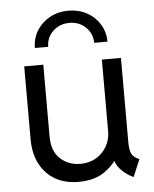

<svg xmlns="http://www.w3.org/2000/svg" viewBox="-53 -789 677 842"><g transform="rotate(-5 285.0 -368.0)"><path d="M258.8 7.8Q201.2 7.8 157.7 -16.6Q114.3 -41 89.8 -87.2Q65.4 -133.3 65.4 -198.2V-517.6H149.4V-202.1Q149.4 -136.2 185.8 -103.3Q222.2 -70.3 273.4 -70.3Q313.5 -70.3 343.5 -88.1Q373.5 -106 390.4 -136Q407.2 -166 407.2 -202.1V-517.6H491.2V-146.5Q491.2 -112.3 499.5 -95.5Q507.8 -78.6 533.2 -68.4L501 7.8Q465.3 -9.3 443.1 -34.9Q420.9 -60.5 420.9 -85.9L460.9 -68.4H395.5L439.5 -97.7Q419.9 -56.2 375 -24.2Q330.1 7.8 258.8 7.8ZM279.3 -744.1Q324.2 -744.1 360.4 -724.4Q396.5 -704.6 417.5 -670.4Q438.5 -636.2 438.5 -593.8H379.9Q379.9 -634.8 350.8 -662.6Q321.8 -690.4 279.3 -690.4Q236.3 -690.4 207 -662.6Q177.7 -634.8 177.7 -593.8H119.1Q119.1 -636.2 140.4 -670.4Q161.6 -704.6 198 -724.4Q234.4 -744.1 279.3 -744.1Z"/></g></svg>

Font: Reddit Sans
Style: Regular
Weight: 400
Designer: Stephen Hutchings
Foundry: Reddit
Version: Version 1.014